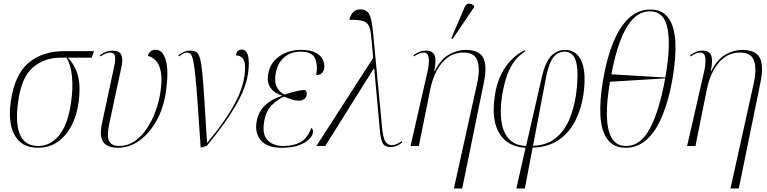

<svg xmlns="http://www.w3.org/2000/svg" viewBox="-20 -825 4332 1085"><path d="M195 10Q103 10 63.5 -59.5Q24 -129 41 -252Q62 -402 140.5 -469Q219 -536 342 -536H511L498 -499H363Q407 -454 421.5 -392.5Q436 -331 424 -245Q413 -169 382.5 -112Q352 -55 304.5 -22.5Q257 10 195 10ZM196 0Q266 0 315.5 -62Q365 -124 382 -250Q393 -326 387 -391.5Q381 -457 356 -499H322Q229 -499 165 -443Q101 -387 83 -253Q65 -129 93 -64.5Q121 0 196 0Z M647 10Q585 10 563 -23Q541 -56 556 -126L626 -453Q635 -496 628.5 -512Q622 -528 603 -528Q593 -528 580 -523.5Q567 -519 548 -506L545 -513Q562 -526 579.5 -532.5Q597 -539 615 -539Q654 -539 665 -516Q676 -493 667 -450L598 -128Q582 -53 597 -26.5Q612 0 653 0Q700 0 739.5 -26.5Q779 -53 809 -97.5Q839 -142 859 -196.5Q879 -251 887 -307Q897 -377 889 -419Q881 -461 861 -482Q841 -503 816 -509Q820 -528 833 -536Q846 -544 858 -544Q901 -544 917.5 -483Q934 -422 918 -309Q905 -216 865 -144Q825 -72 768.5 -31Q712 10 647 10Z M1114 9Q1104 -140 1097 -238.5Q1090 -337 1084 -395Q1078 -453 1072 -481.5Q1066 -510 1057.5 -519Q1049 -528 1036 -528Q1020 -528 992 -506L988 -513Q1003 -524 1018.5 -531.5Q1034 -539 1056 -539Q1076 -539 1089 -531Q1102 -523 1110 -495.5Q1118 -468 1123.5 -411.5Q1129 -355 1135 -259.5Q1141 -164 1150 -19H1152Q1257 -145 1311 -248Q1365 -351 1365 -445Q1365 -482 1350 -497Q1335 -512 1314 -512Q1315 -530 1324.5 -537.5Q1334 -545 1347 -545Q1386 -545 1386 -465Q1386 -360 1322 -246Q1258 -132 1148 0Z M1572 10Q1491 10 1455 -31Q1419 -72 1430 -137Q1441 -197 1480 -232Q1519 -267 1573 -283V-285Q1529 -299 1508 -330Q1487 -361 1496 -409Q1506 -469 1557.5 -506Q1609 -543 1682 -543Q1733 -543 1763 -527.5Q1793 -512 1804.5 -488Q1816 -464 1812 -438Q1805 -401 1767 -401Q1777 -461 1759.5 -497Q1742 -533 1678 -533Q1623 -533 1585.5 -500.5Q1548 -468 1538 -411Q1529 -361 1545 -331.5Q1561 -302 1588 -291Q1626 -303 1653.5 -309.5Q1681 -316 1703 -317Q1709 -312 1712 -305.5Q1715 -299 1713 -288Q1711 -274 1698.5 -265Q1686 -256 1671 -256Q1652 -256 1634 -261.5Q1616 -267 1585 -279Q1550 -264 1516.5 -231.5Q1483 -199 1473 -139Q1460 -66 1492 -33Q1524 0 1580 0Q1638 0 1677.5 -21Q1717 -42 1739 -102Q1752 -94 1748 -74Q1745 -56 1725 -36.5Q1705 -17 1667.5 -3.5Q1630 10 1572 10Z M1768 0 2089 -498 2078 -615Q2075 -657 2064.5 -678.5Q2054 -700 2028.5 -707Q2003 -714 1954 -713Q1959 -738 1974.5 -755Q1990 -772 2017 -772Q2051 -772 2066 -745.5Q2081 -719 2088 -643L2139 -106Q2144 -49 2156.5 -27Q2169 -5 2194 -5Q2210 -5 2225 -12.5Q2240 -20 2250 -27L2253 -20Q2221 6 2188 6Q2155 6 2143 -15Q2131 -36 2126 -95L2095 -436H2091L1818 0Z M2545 240 2677 -357Q2694 -438 2677.5 -483Q2661 -528 2600 -528Q2548 -528 2510 -500Q2472 -472 2447 -424Q2422 -376 2410 -313L2347 0H2300L2399 -434Q2407 -482 2401.5 -505Q2396 -528 2375 -528Q2366 -528 2353 -524Q2340 -520 2320 -506L2317 -513Q2335 -526 2351.5 -532.5Q2368 -539 2387 -539Q2423 -539 2435 -514Q2447 -489 2434 -424H2437Q2470 -490 2517 -516.5Q2564 -543 2610 -543Q2688 -543 2711 -497.5Q2734 -452 2714 -357L2592 240ZM2538 -605 2530 -608 2605 -783Q2614 -805 2630 -804.5Q2646 -804 2659 -792L2658 -783Z M2898 240 2950 10Q2879 6 2836 -31Q2793 -68 2778 -131Q2763 -194 2775 -276Q2785 -352 2812.5 -405.5Q2840 -459 2875.5 -492.5Q2911 -526 2946 -541L2949 -535Q2906 -509 2879.5 -468.5Q2853 -428 2838.5 -378.5Q2824 -329 2816 -276Q2805 -198 2814 -137Q2823 -76 2856.5 -39.5Q2890 -3 2953 0L3042 -390Q3062 -476 3095.5 -509.5Q3129 -543 3171 -543Q3239 -543 3266.5 -478.5Q3294 -414 3277 -291Q3265 -209 3230.5 -141.5Q3196 -74 3136.5 -33.5Q3077 7 2990 9L2946 240ZM3066 -389 2992 -1Q3070 -4 3120 -44.5Q3170 -85 3197 -149.5Q3224 -214 3235 -289Q3251 -406 3237 -469.5Q3223 -533 3170 -533Q3150 -533 3130.5 -522.5Q3111 -512 3094.5 -481Q3078 -450 3066 -389Z M3516 10Q3448 10 3413 -37Q3378 -84 3373 -171Q3368 -258 3389 -379Q3410 -500 3446.5 -588Q3483 -676 3535 -723.5Q3587 -771 3655 -771Q3723 -771 3757.5 -723Q3792 -675 3796.5 -587Q3801 -499 3780 -378Q3759 -258 3723 -171Q3687 -84 3635.5 -37Q3584 10 3516 10ZM3740 -387Q3771 -564 3752.5 -662.5Q3734 -761 3653 -761Q3598 -761 3556.5 -717.5Q3515 -674 3485 -594Q3455 -514 3435 -405ZM3518 0Q3601 0 3654 -101.5Q3707 -203 3739 -382L3427 -363Q3408 -253 3409.5 -171.5Q3411 -90 3437 -45Q3463 0 3518 0Z M4108 240 4240 -357Q4257 -438 4240.5 -483Q4224 -528 4163 -528Q4111 -528 4073 -500Q4035 -472 4010 -424Q3985 -376 3973 -313L3910 0H3863L3962 -434Q3970 -482 3964.5 -505Q3959 -528 3938 -528Q3929 -528 3916 -524Q3903 -520 3883 -506L3880 -513Q3898 -526 3914.5 -532.5Q3931 -539 3950 -539Q3986 -539 3998 -514Q4010 -489 3997 -424H4000Q4033 -490 4080 -516.5Q4127 -543 4173 -543Q4251 -543 4274 -497.5Q4297 -452 4277 -357L4155 240Z"/></svg>

Font: Noto Serif Display SemiCondensed ExtraLight
Style: Italic
Weight: 200
Width: 4
Italic angle: -12°
Designer: Monotype Design Team
Foundry: Monotype Imaging Inc.
Version: Version 2.009